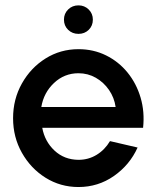

<svg xmlns="http://www.w3.org/2000/svg" viewBox="-20 -702 599 734"><path d="M280 13Q211 13 154.2 -22.5Q97.5 -58 63.8 -117.8Q30 -177.5 30 -250Q30 -323 63.8 -383Q97.5 -443 154.2 -478.5Q211 -514 280 -514Q337.5 -514 385.5 -490.2Q433.5 -466.5 467.5 -424.8Q501.5 -383 517.5 -328.8Q533.5 -274.5 527 -213.5H141.5Q151 -161.5 188.2 -126.5Q225.5 -91.5 280 -91Q318 -91 349.2 -110Q380.5 -129 400.5 -162.5L506 -138Q476 -71.5 415.5 -29.2Q355 13 280 13ZM138 -293H422Q417 -328.5 396.8 -358Q376.5 -387.5 346.2 -404.8Q316 -422 280 -422Q226 -422 186.5 -384.8Q147 -347.5 138 -293ZM280 -572.5Q256.5 -572.5 240.5 -588Q224.5 -603.5 224.5 -627Q224.5 -650 240.5 -665.8Q256.5 -681.5 280 -681.5Q303 -681.5 319 -665.8Q335 -650 335 -627Q335 -603.5 319.2 -588Q303.5 -572.5 280 -572.5Z"/></svg>

Font: Urbanist SemiBold
Style: Regular
Weight: 600
Designer: Corey Hu
Foundry: Corey Hu
Version: Version 1.321; ttfautohint (v1.8.4.7-5d5b)